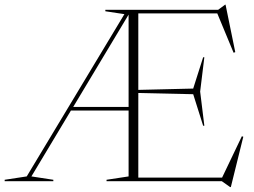

<svg xmlns="http://www.w3.org/2000/svg" viewBox="-38 -756 1059 801"><path d="M406.5 0V-6L498.5 -20V-295H258L93 -20L184.5 -6V0H-18.5V-6L73.5 -20L481 -697L401.5 -709V-715H872L901 -736.5H903L943.5 -538.5L936.5 -536L868.5 -700H539V-381L768 -386.5L809.5 -517H814.5L797 -374L814.5 -231.5H809.5L768 -363L539 -368V-15H888.5L971 -187.5L977 -185.5L925 24.5H922L887.5 0ZM267.5 -310H498.5V-695Z"/></svg>

Font: Newsreader Display ExtraLight
Style: Regular
Weight: 275
Designer: Hugues Gentile
Foundry: Production Type
Version: Version 1.001